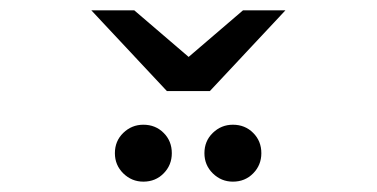

<svg xmlns="http://www.w3.org/2000/svg" viewBox="-20 -1144 729 371"><path d="M430 -793Q407.5 -793 391.2 -809Q375 -825 375 -848Q375 -871.5 391.2 -887.2Q407.5 -903 430 -903Q453.5 -903 469.2 -887.2Q485 -871.5 485 -848Q485 -825 469.2 -809Q453.5 -793 430 -793ZM257 -793Q234.5 -793 218.2 -809Q202 -825 202 -848Q202 -871.5 218.2 -887.2Q234.5 -903 257 -903Q280.5 -903 296.2 -887.2Q312 -871.5 312 -848Q312 -825 296.2 -809Q280.5 -793 257 -793ZM302.5 -968 156.5 -1124H239.5L344.5 -1034L449.5 -1124H531.5L385.5 -968Z"/></svg>

Font: Undotted
Style: Regular
Weight: 400
Designer: Delve Withrington, Dave Bailey, Thomas Jockin
Foundry: Delve Fonts LLC
Version: Version 4.000